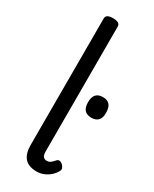

<svg xmlns="http://www.w3.org/2000/svg" viewBox="-230 -946 816 1018"><g transform="rotate(30 178.0 -436.5)"><path d="M193 17Q142 17 118.5 -10Q95 -37 95 -88V-864Q95 -877 105.5 -883.5Q116 -890 137 -890Q159 -890 170 -883.5Q181 -877 181 -864V-99Q181 -77 189 -68Q197 -59 210 -59Q220 -59 227 -62.5Q234 -66 241 -73Q248 -80 255 -88Q262 -95 271 -93.5Q280 -92 290 -83Q297 -76 300.5 -66.5Q304 -57 299 -49Q288 -28 271 -13.5Q254 1 234 9Q214 17 193 17ZM301 -375Q273 -375 259 -390.5Q245 -406 245 -438Q245 -470 259 -485.5Q273 -501 301 -501Q328 -501 342 -485.5Q356 -470 356 -438Q357 -406 342.5 -390.5Q328 -375 301 -375Z"/></g></svg>

Font: Playwrite IT Moderna
Style: Regular
Weight: 400
Designer: Veronika Burian, José Scaglione
Foundry: TypeTogether
Version: Version 1.002